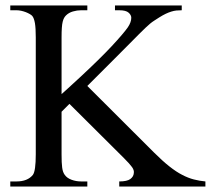

<svg xmlns="http://www.w3.org/2000/svg" viewBox="-20 -682 771 702"><path d="M416 0V-18.6Q444.3 -18.6 456.3 -27.3Q468.3 -36.1 469.2 -48.8Q471.2 -59.1 462.9 -70.8Q454.6 -82.5 433.1 -104L233.9 -302.2L205.1 -273.4V-117.7Q205.1 -101.6 205.6 -89.8Q206.1 -78.1 207.3 -69.3Q208.5 -60.5 210.7 -54.2Q212.9 -47.9 216.8 -42.5Q225.1 -30.8 241.7 -24.7Q258.3 -18.6 276.4 -18.6H299.3V0H17.6V-18.6H40.5Q80.6 -18.6 100.1 -42.5Q110.8 -56.6 110.8 -117.7V-545.4Q110.8 -579.1 107.7 -597.4Q104.5 -615.7 98.1 -623.5Q95.2 -627 88.9 -630.6Q82.5 -634.3 74.5 -637.5Q66.4 -640.6 57.4 -642.6Q48.3 -644.5 40.5 -644.5H17.6V-662.1H299.3V-644.5H276.4Q261.7 -644.5 246.6 -640.1Q231.4 -635.7 221.2 -625.5Q217.3 -621.6 214.4 -616.5Q211.4 -611.3 209.2 -602.5Q207 -593.8 206.1 -580.1Q205.1 -566.4 205.1 -545.4V-337.9Q210.4 -342.3 226.8 -357.4Q243.2 -372.6 272.5 -399.4Q345.2 -466.8 388.7 -513.4Q432.1 -560.1 447.3 -582Q460 -600.6 460 -617.2Q460 -627 450.2 -635.7Q440.4 -644.5 416 -644.5H400.4V-662.1H644.5V-644.5Q634.3 -644.5 625 -643.6Q615.7 -642.6 606.2 -639.6Q596.7 -636.7 585.9 -631.6Q575.2 -626.5 562 -618.2Q551.3 -611.3 543.7 -606.4Q536.1 -601.6 528.8 -595.5Q521.5 -589.4 512.2 -580.6Q502.9 -571.8 488.5 -557.4Q474.1 -543 453.1 -521.7Q432.1 -500.5 400.4 -468.8L299.3 -367.7L543.5 -124Q603.5 -64 646.5 -42.5Q668 -31.2 688.7 -25.9Q709.5 -20.5 731 -18.6V0Z"/></svg>

Font: Doulos SIL Afr
Style: Regular
Weight: 400
Designer: Walt Agee, Victor Gaultney, Peter Martin, Debbi Hosken, Becca Hirsbrunner
Foundry: SIL International
Version: Version 5.000